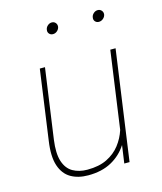

<svg xmlns="http://www.w3.org/2000/svg" viewBox="-110 -802 753 893"><g transform="rotate(-15 266.5 -355.5)"><path d="M215.8 -667Q204.6 -667 197.8 -674.8Q190.9 -682.6 192.9 -693.8Q194.3 -705.1 203.4 -713.1Q212.4 -721.2 223.6 -721.2Q234.9 -721.2 241.7 -713.1Q248.5 -705.1 247.1 -693.8Q245.1 -682.6 236.1 -674.8Q227.1 -667 215.8 -667ZM437 -667Q425.8 -667 418.9 -674.8Q412.1 -682.6 414.1 -693.8Q415.5 -705.1 424.6 -713.1Q433.6 -721.2 444.8 -721.2Q456.1 -721.2 463.1 -713.1Q470.2 -705.1 468.8 -693.8Q466.8 -682.6 457.5 -674.8Q448.2 -667 437 -667ZM454.1 -528.3H479.5L405.3 0H379.9L392.1 -85.9Q363.8 -41.5 317.1 -15.9Q270.5 9.8 204.6 9.8Q155.8 9.8 121.3 -10.3Q86.9 -30.3 72 -74.7Q57.1 -119.1 67.9 -192.9L114.7 -528.3H139.6L92.3 -191.9Q83.5 -127.4 95.9 -88.9Q108.4 -50.3 137.9 -33.4Q167.5 -16.6 207.5 -16.6Q263.7 -16.6 302.2 -35.6Q340.8 -54.7 365.2 -86.2Q389.6 -117.7 401.9 -155.8Z"/></g></svg>

Font: Robert Sans Thin
Style: Italic
Weight: 100
Italic angle: -8°
Designer: Christian Robertson (extended by Adam Twardoch)
Foundry: Google
Version: Version 12.135;April 2, 2019;FontCreator 11.5.0.2425 64-bit;